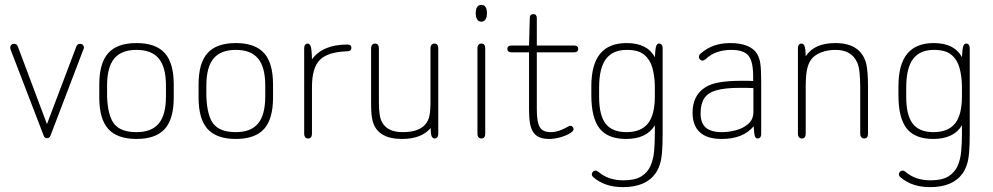

<svg xmlns="http://www.w3.org/2000/svg" viewBox="-20 -561 4082 789"><path d="M173 -51 54 -368Q50 -381 38 -381Q31 -381 26.5 -376.5Q22 -372 22 -366Q22 -364 22.5 -361.5Q23 -359 24 -356L159 -5Q161 1 164.5 4Q168 7 173 7Q178 7 182 4Q186 1 188 -5L322 -356Q325 -362 325 -366Q325 -372 320.5 -376.5Q316 -381 309 -381Q297 -381 293 -368Z M388 -214V-160Q388 -72 425 -31Q462 10 541 10Q620 10 657 -31Q694 -72 694 -160V-214Q694 -302 657 -343Q620 -384 541 -384Q462 -384 425 -343Q388 -302 388 -214ZM662 -209V-165Q662 -89 632.5 -53.5Q603 -18 541 -18Q477 -18 450 -51Q423 -84 420 -165V-209Q420 -285 449.5 -320.5Q479 -356 541 -356Q603 -356 632.5 -320.5Q662 -285 662 -209Z M796 -214V-160Q796 -72 833 -31Q870 10 949 10Q1028 10 1065 -31Q1102 -72 1102 -160V-214Q1102 -302 1065 -343Q1028 -384 949 -384Q870 -384 833 -343Q796 -302 796 -214ZM1070 -209V-165Q1070 -89 1040.5 -53.5Q1011 -18 949 -18Q885 -18 858 -51Q831 -84 828 -165V-209Q828 -285 857.5 -320.5Q887 -356 949 -356Q1011 -356 1040.5 -320.5Q1070 -285 1070 -209Z M1262 -317Q1261 -361 1256.5 -371.5Q1252 -382 1245 -382Q1238 -382 1234 -377Q1230 -372 1230 -364V-12Q1230 -2 1234.5 3Q1239 8 1246 8Q1254 8 1258 3Q1262 -2 1262 -12V-204Q1262 -282 1294 -314.5Q1326 -347 1403 -350Q1414 -350 1419 -353.5Q1424 -357 1424 -364Q1424 -371 1420 -374.5Q1416 -378 1408 -378Q1306 -378 1262 -317Z M1750 -35Q1750 -7 1754.5 0.5Q1759 8 1766 8Q1773 8 1777 3Q1781 -2 1781 -10V-362Q1781 -372 1777 -377Q1773 -382 1765 -382Q1758 -382 1753.5 -377Q1749 -372 1749 -362V-142Q1749 -105 1744.5 -84.5Q1740 -64 1728 -50Q1701 -18 1635 -18Q1603 -18 1581.5 -28.5Q1560 -39 1549 -61Q1537 -82 1537 -142V-362Q1537 -372 1533 -377Q1529 -382 1521 -382Q1514 -382 1509.5 -377Q1505 -372 1505 -362V-139Q1505 -111 1506.5 -93Q1508 -75 1512 -61Q1533 10 1632 10Q1712 10 1750 -35Z M1958 -541Q1947 -541 1941 -532.5Q1935 -524 1935 -507Q1935 -490 1941 -481Q1947 -472 1958 -472Q1969 -472 1975 -481Q1981 -490 1981 -507Q1981 -524 1975 -532.5Q1969 -541 1958 -541ZM1942 -12Q1942 -2 1946.5 3Q1951 8 1959 8Q1966 8 1970 3Q1974 -2 1974 -12V-362Q1974 -372 1970 -377Q1966 -382 1958 -382Q1951 -382 1946.5 -377Q1942 -372 1942 -362Z M2154 -346V-110Q2154 -77 2158 -54Q2162 -31 2172 -17Q2190 10 2236 10Q2258 10 2281.5 3.5Q2305 -3 2321 -12.5Q2337 -22 2337 -30Q2337 -36 2333 -40Q2329 -44 2323 -44Q2322 -44 2319.5 -43.5Q2317 -43 2315 -41Q2296 -30 2278 -24Q2260 -18 2243 -18Q2211 -18 2198.5 -38Q2186 -58 2186 -110V-346H2339Q2347 -346 2351.5 -349.5Q2356 -353 2356 -360Q2356 -367 2351.5 -370.5Q2347 -374 2339 -374H2186V-486Q2186 -494 2182.5 -498.5Q2179 -503 2172 -503Q2157 -503 2157 -486L2154 -374H2082Q2074 -374 2069.5 -370.5Q2065 -367 2065 -360Q2065 -353 2069.5 -349.5Q2074 -346 2082 -346Z M2671 -46V-11Q2671 26 2668 60Q2665 94 2653 121Q2641 148 2615 164Q2589 180 2542 180Q2479 180 2439 145Q2436 143 2433 141.5Q2430 140 2427 140Q2421 140 2416.5 144.5Q2412 149 2412 155Q2412 162 2418 167Q2465 208 2540 208Q2634 208 2674 151Q2685 135 2691.5 115Q2698 95 2700.5 65Q2703 35 2703 -11V-364Q2703 -372 2699 -377Q2695 -382 2688 -382Q2681 -382 2677 -373Q2673 -364 2671 -326Q2640 -384 2555 -384Q2482 -384 2446 -340Q2410 -296 2410 -206V-170Q2410 -76 2444 -33Q2478 10 2553 10Q2637 10 2671 -46ZM2671 -209V-165Q2671 -89 2642.5 -53.5Q2614 -18 2554 -18Q2496 -18 2469 -52.5Q2442 -87 2442 -163V-201Q2442 -281 2470 -318.5Q2498 -356 2556 -356Q2604 -356 2628 -335.5Q2652 -315 2661 -282Q2670 -249 2671 -209Z M3075 -228Q3064 -229 3056 -229Q3048 -229 3042 -229Q3036 -229 3029 -229Q2973 -229 2936 -222.5Q2899 -216 2878 -202Q2826 -169 2826 -98Q2826 -45 2856 -17.5Q2886 10 2945 10Q2990 10 3022.5 -3Q3055 -16 3077 -42Q3079 -9 3082.5 -0.5Q3086 8 3093 8Q3101 8 3104.5 3Q3108 -2 3108 -10V-226Q3108 -276 3104.5 -299.5Q3101 -323 3092 -338Q3079 -361 3050.5 -372.5Q3022 -384 2981 -384Q2944 -384 2914 -373.5Q2884 -363 2858 -340Q2852 -334 2852 -327Q2852 -321 2856.5 -316.5Q2861 -312 2867 -312Q2873 -312 2880 -318Q2899 -337 2926 -346.5Q2953 -356 2985 -356Q3036 -356 3055.5 -332.5Q3075 -309 3075 -247ZM3076 -199V-101Q3076 -70 3054.5 -51.5Q3033 -33 3003 -25.5Q2973 -18 2947 -18Q2902 -18 2880.5 -36.5Q2859 -55 2859 -95Q2859 -134 2874 -157Q2889 -180 2924 -190Q2959 -200 3019 -200Q3033 -200 3047.5 -200Q3062 -200 3076 -199Z M3291 -330Q3290 -365 3285.5 -373.5Q3281 -382 3274 -382Q3267 -382 3263 -377Q3259 -372 3259 -364V-12Q3259 -2 3263.5 3Q3268 8 3275 8Q3283 8 3287 3Q3291 -2 3291 -12V-202Q3291 -248 3296 -273.5Q3301 -299 3313 -316Q3327 -335 3354 -345.5Q3381 -356 3414 -356Q3480 -356 3503 -303Q3509 -290 3512 -264Q3515 -238 3515 -202V-12Q3515 -2 3519.5 3Q3524 8 3531 8Q3539 8 3543 3Q3547 -2 3547 -12V-205Q3547 -237 3545 -261Q3543 -285 3540 -298Q3518 -384 3413 -384Q3370 -384 3340 -371Q3310 -358 3291 -330Z M3933 -46V-11Q3933 26 3930 60Q3927 94 3915 121Q3903 148 3877 164Q3851 180 3804 180Q3741 180 3701 145Q3698 143 3695 141.5Q3692 140 3689 140Q3683 140 3678.5 144.5Q3674 149 3674 155Q3674 162 3680 167Q3727 208 3802 208Q3896 208 3936 151Q3947 135 3953.5 115Q3960 95 3962.5 65Q3965 35 3965 -11V-364Q3965 -372 3961 -377Q3957 -382 3950 -382Q3943 -382 3939 -373Q3935 -364 3933 -326Q3902 -384 3817 -384Q3744 -384 3708 -340Q3672 -296 3672 -206V-170Q3672 -76 3706 -33Q3740 10 3815 10Q3899 10 3933 -46ZM3933 -209V-165Q3933 -89 3904.5 -53.5Q3876 -18 3816 -18Q3758 -18 3731 -52.5Q3704 -87 3704 -163V-201Q3704 -281 3732 -318.5Q3760 -356 3818 -356Q3866 -356 3890 -335.5Q3914 -315 3923 -282Q3932 -249 3933 -209Z"/></svg>

Font: Beiruti ExtraLight
Style: Regular
Weight: 250
Designer: Arlette Boutros
Foundry: Boutros
Version: Version 1.41